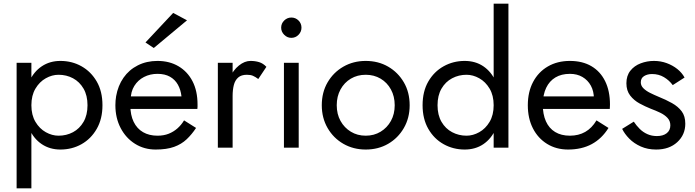

<svg xmlns="http://www.w3.org/2000/svg" viewBox="-20 -800 3762 1040"><path d="M150 220V-460H70V220ZM535 -230Q535 -305 504 -358.5Q473 -412 421.5 -441Q370 -470 307 -470Q250 -470 206.5 -441Q163 -412 138.5 -358.5Q114 -305 114 -230Q114 -156 138.5 -102Q163 -48 206.5 -19Q250 10 307 10Q370 10 421.5 -19Q473 -48 504 -102Q535 -156 535 -230ZM454 -230Q454 -177 432.5 -140Q411 -103 375.5 -84Q340 -65 297 -65Q262 -65 228 -84Q194 -103 172 -140Q150 -177 150 -230Q150 -283 172 -320Q194 -357 228 -376Q262 -395 297 -395Q340 -395 375.5 -376Q411 -357 432.5 -320Q454 -283 454 -230Z M656 -210H1049Q1050 -216 1050 -222Q1050 -228 1050 -234Q1050 -307 1023 -359.5Q996 -412 947 -441Q898 -470 833 -470Q774 -470 726.5 -446Q679 -422 649 -379Q619 -336 609 -279Q607 -267 606 -255Q605 -243 605 -230Q605 -161 633.5 -106.5Q662 -52 711.5 -21Q761 10 823 10Q883 10 923 -4.5Q963 -19 991 -45.5Q1019 -72 1042 -107L977 -148Q962 -123 941 -104.5Q920 -86 893.5 -75.5Q867 -65 833 -65Q788 -65 755 -84Q722 -103 704 -140Q686 -177 686 -230L688 -260Q688 -303 707.5 -334.5Q727 -366 760 -383Q793 -400 833 -400Q873 -400 900.5 -384.5Q928 -369 943.5 -341.5Q959 -314 963 -278H656ZM993 -690 918 -730 768 -570 813 -540Z M1240 -460H1160V0H1240ZM1379 -372 1423 -438Q1405 -457 1383.5 -463.5Q1362 -470 1337 -470Q1305 -470 1274 -445Q1243 -420 1223.5 -377.5Q1204 -335 1204 -280H1240Q1240 -313 1246.5 -339Q1253 -365 1270 -380Q1287 -395 1317 -395Q1337 -395 1350 -389.5Q1363 -384 1379 -372Z M1503 -650Q1503 -628 1519.5 -611.5Q1536 -595 1558 -595Q1581 -595 1597 -611.5Q1613 -628 1613 -650Q1613 -673 1597 -689Q1581 -705 1558 -705Q1536 -705 1519.5 -689Q1503 -673 1503 -650ZM1518 -460V0H1598V-460Z M1723 -230Q1723 -161 1754.5 -106.5Q1786 -52 1840 -21Q1894 10 1961 10Q2029 10 2082.5 -21Q2136 -52 2167.5 -106.5Q2199 -161 2199 -230Q2199 -300 2167.5 -354Q2136 -408 2082.5 -439Q2029 -470 1961 -470Q1894 -470 1840 -439Q1786 -408 1754.5 -354Q1723 -300 1723 -230ZM1804 -230Q1804 -278 1824.5 -315.5Q1845 -353 1880.5 -374Q1916 -395 1961 -395Q2006 -395 2041.5 -374Q2077 -353 2097.5 -315.5Q2118 -278 2118 -230Q2118 -182 2097.5 -145Q2077 -108 2041.5 -86.5Q2006 -65 1961 -65Q1916 -65 1880.5 -86.5Q1845 -108 1824.5 -145Q1804 -182 1804 -230Z M2654 -780V0H2734V-780ZM2269 -230Q2269 -156 2300 -102Q2331 -48 2383 -19Q2435 10 2497 10Q2555 10 2598 -19Q2641 -48 2665.5 -102Q2690 -156 2690 -230Q2690 -305 2665.5 -358.5Q2641 -412 2598 -441Q2555 -470 2497 -470Q2435 -470 2383 -441Q2331 -412 2300 -358.5Q2269 -305 2269 -230ZM2350 -230Q2350 -283 2371.5 -320Q2393 -357 2429 -376Q2465 -395 2507 -395Q2542 -395 2576 -376Q2610 -357 2632 -320Q2654 -283 2654 -230Q2654 -177 2632 -140Q2610 -103 2576 -84Q2542 -65 2507 -65Q2465 -65 2429 -84Q2393 -103 2371.5 -140Q2350 -177 2350 -230Z M3057 10Q3131 10 3185.5 -19.5Q3240 -49 3276 -107L3211 -148Q3186 -106 3150 -85.5Q3114 -65 3067 -65Q3020 -65 2987 -85Q2954 -105 2937 -143Q2920 -181 2920 -235Q2921 -288 2938.5 -324.5Q2956 -361 2988.5 -380.5Q3021 -400 3067 -400Q3106 -400 3135 -383Q3164 -366 3180.5 -336Q3197 -306 3197 -265Q3197 -258 3194 -247.5Q3191 -237 3188 -232L3220 -278H2890V-210H3283Q3283 -212 3283.5 -219.5Q3284 -227 3284 -234Q3284 -307 3258 -360Q3232 -413 3183.5 -441.5Q3135 -470 3067 -470Q2999 -470 2947.5 -440Q2896 -410 2867.5 -356Q2839 -302 2839 -230Q2839 -159 2866.5 -105Q2894 -51 2943.5 -20.5Q2993 10 3057 10Z M3413 -141 3350 -102Q3363 -75 3388.5 -49Q3414 -23 3451 -6.5Q3488 10 3534 10Q3605 10 3648.5 -30Q3692 -70 3692 -130Q3692 -171 3672.5 -197Q3653 -223 3620 -241.5Q3587 -260 3547 -276Q3523 -286 3501 -297Q3479 -308 3465 -322Q3451 -336 3451 -354Q3451 -377 3469 -388Q3487 -399 3512 -399Q3548 -399 3576.5 -382Q3605 -365 3624 -339L3688 -380Q3674 -406 3649 -426Q3624 -446 3591.5 -458Q3559 -470 3522 -470Q3485 -470 3450.5 -457Q3416 -444 3394.5 -417Q3373 -390 3373 -349Q3373 -309 3393.5 -282.5Q3414 -256 3444.5 -239.5Q3475 -223 3505 -211Q3532 -201 3556 -189.5Q3580 -178 3595.5 -161.5Q3611 -145 3611 -121Q3611 -94 3591.5 -78.5Q3572 -63 3538 -63Q3510 -63 3486.5 -73.5Q3463 -84 3445 -102Q3427 -120 3413 -141Z"/></svg>

Font: Glinicke Jost Regular
Style: Regular
Weight: 400
Version: Version 3.710